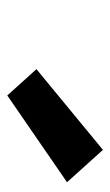

<svg xmlns="http://www.w3.org/2000/svg" viewBox="95 -954 309 540"><g transform="rotate(90 250.0 -684.5)"><path d="M249 -550 175 -632 402 -819 493 -718Z"/></g></svg>

Font: Iosevka Slab Heavy
Style: Italic
Weight: 900
Italic angle: -9°
Monospace: yes
Designer: Belleve Invis
Foundry: Belleve Invis
Version: Version 11.1.0; ttfautohint (v1.8.3)